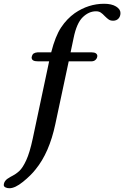

<svg xmlns="http://www.w3.org/2000/svg" viewBox="-80 -780 660 1020"><path d="M120 -502H192Q214 -588 244.5 -634Q275 -680 317 -710Q390 -760 473 -760Q513 -760 536.5 -745.5Q560 -731 560 -711Q560 -693 549.5 -681.5Q539 -670 521 -670Q507 -670 498 -676Q489 -682 477 -694Q465 -707 455 -713.5Q445 -720 430 -720Q392 -720 359.5 -688.5Q327 -657 311 -578L295 -502H406Q422 -502 429.5 -496.5Q437 -491 437 -483Q437 -472 428.5 -463Q420 -454 404 -454H285L214 -121Q182 31 109 120Q84 152 42 186Q0 220 -30 220Q-42 220 -51 215.5Q-60 211 -60 203Q-59 178 -28 162L-25 160Q5 145 23 128Q41 111 59.5 71Q78 31 94 -44L181 -454H124Q105 -454 96.5 -459Q88 -464 88 -475Q91 -491 99 -496Q107 -501 120 -502Z"/></svg>

Font: Marmelad for Arash.Academy
Style: Regular
Weight: 400
Designer: Manvel Shmavonyan
Foundry: Cyreal
Version: Version 1.110;Glyphs 3.2 (3202)